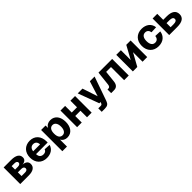

<svg xmlns="http://www.w3.org/2000/svg" viewBox="520 -2392 4387 4387"><g transform="rotate(-45 2713.0 -199.0)"><path d="M66 0V-536H310Q423 -536 482 -498Q541 -460 541 -387Q541 -339 508.5 -310.5Q476 -282 416 -277Q488 -272 525.5 -240Q563 -208 563 -152Q563 -79 506 -39.5Q449 0 339 0ZM217 -108H330Q368 -108 389 -123Q410 -138 410 -165Q410 -194 389 -210.5Q368 -227 330 -227H217ZM217 -317H307Q345 -317 366.5 -332Q388 -347 388 -373Q388 -399 366.5 -413.5Q345 -428 307 -428H217Z M920 12Q859 12 809 -8Q759 -28 723.5 -64.5Q688 -101 669 -153Q650 -205 650 -268Q650 -331 669 -383Q688 -435 723.5 -471.5Q759 -508 808.5 -528Q858 -548 919 -548Q979 -548 1027 -528Q1075 -508 1109.5 -470.5Q1144 -433 1162.5 -379.5Q1181 -326 1181 -258V-228H805Q807 -164 838.5 -133Q870 -102 923 -102Q961 -102 986.5 -118Q1012 -134 1023 -167L1174 -158Q1152 -77 1084.5 -32.5Q1017 12 920 12ZM1028 -320Q1025 -379 995.5 -408Q966 -437 919 -437Q871 -437 841 -406.5Q811 -376 805 -320Z M1277 150V-536H1421L1423 -456Q1446 -501 1487.5 -524.5Q1529 -548 1582 -548Q1638 -548 1680.5 -526.5Q1723 -505 1751.5 -467Q1780 -429 1794 -378Q1808 -327 1808 -268Q1808 -209 1793.5 -158Q1779 -107 1750.5 -69Q1722 -31 1679.5 -9.5Q1637 12 1581 12Q1530 12 1489.5 -11Q1449 -34 1427 -75V150ZM1540 -103Q1593 -103 1623.5 -147Q1654 -191 1654 -268Q1654 -345 1623.5 -389Q1593 -433 1540 -433Q1487 -433 1457 -391Q1427 -349 1427 -268Q1427 -187 1456.5 -145Q1486 -103 1540 -103Z M1904 0V-537H2054V-323H2224V-536H2374V0H2224V-211H2054V0Z M2550 150V38H2621Q2647 38 2658.5 31Q2670 24 2678 4L2690 -27H2649L2460 -536H2614L2736 -167L2852 -536H3005L2799 51Q2780 105 2746.5 127.5Q2713 150 2652 150Z M3004 0V-118H3035Q3085 -118 3093 -190L3131 -536H3573V0H3423V-424H3267L3238 -149Q3223 0 3099 0Z M3705 0V-536H3855V-219L4029 -536H4169V0H4019V-308L3849 0Z M4533 12Q4471 12 4421 -8Q4371 -28 4335.5 -64.5Q4300 -101 4280.5 -153Q4261 -205 4261 -268Q4261 -331 4280.5 -383Q4300 -435 4335.5 -471.5Q4371 -508 4421 -528Q4471 -548 4533 -548Q4586 -548 4631.5 -534Q4677 -520 4711.5 -493Q4746 -466 4767.5 -427Q4789 -388 4795 -338L4640 -331Q4632 -381 4604 -406.5Q4576 -432 4533 -432Q4476 -432 4445.5 -389Q4415 -346 4415 -268Q4415 -190 4445.5 -146.5Q4476 -103 4533 -103Q4577 -103 4605.5 -129Q4634 -155 4640 -210L4795 -204Q4789 -155 4768 -115Q4747 -75 4713 -46.5Q4679 -18 4633 -3Q4587 12 4533 12Z M4880 0V-536H5030V-343H5138Q5262 -343 5324.5 -299Q5387 -255 5387 -169Q5387 -85 5324.5 -42.5Q5262 0 5138 0ZM5030 -104H5125Q5233 -104 5233 -169Q5233 -236 5125 -236H5030Z"/></g></svg>

Font: Geist
Style: Bold
Weight: 400
Designer: Basement.studio, Andrés Briganti, Mateo Zaragoza
Foundry: Basement.studio, Vercel, Andrés Briganti, Guido Ferreyra, Mateo Zaragoza
Version: Version 1.401